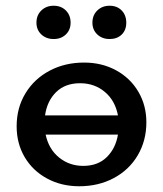

<svg xmlns="http://www.w3.org/2000/svg" viewBox="-20 -643 569 669"><path d="M107 -564Q107 -590 124 -606.5Q141 -623 167 -623Q193 -623 209.5 -606.5Q226 -590 226 -564Q226 -539 209.5 -523Q193 -507 167 -507Q141 -507 124 -523Q107 -539 107 -564ZM302 -564Q302 -590 319 -606.5Q336 -623 362 -623Q388 -623 404 -606.5Q420 -590 420 -564Q420 -538 404 -522.5Q388 -507 362 -507Q336 -507 319 -523Q302 -539 302 -564ZM490 -217Q490 -153 460 -102Q430 -51 376.5 -22.5Q323 6 256 6Q194 6 144 -21Q94 -48 66 -95.5Q38 -143 38 -203Q38 -267 68.5 -317.5Q99 -368 152.5 -396.5Q206 -425 273 -425Q335 -425 384.5 -398Q434 -371 462 -323.5Q490 -276 490 -217ZM137 -241H391Q381 -293 345 -323Q309 -353 259 -353Q207 -353 175.5 -322Q144 -291 137 -241ZM391 -174H139Q150 -123 186 -94Q222 -65 270 -65Q321 -65 352 -95.5Q383 -126 391 -174Z"/></svg>

Font: Ysabeau Infant Semibold
Style: Regular
Weight: 600
Designer: Christian Thalmann (Catharsis Fonts)
Version: Version 0.003